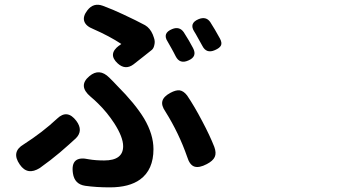

<svg xmlns="http://www.w3.org/2000/svg" viewBox="-20 -769 1540 829"><path d="M454.1 40Q395.5 40 347.7 33.2Q301.8 26.4 294.9 -20.5Q283.2 -99.6 364.3 -81.1Q392.6 -76.2 429.7 -76.2Q511.7 -76.2 511.7 -137.7Q511.7 -176.8 473.6 -236.3Q442.4 -284.2 403.3 -322.3Q388.7 -336.9 371.1 -351.6Q315.4 -398.4 366.2 -440.4Q409.2 -476.6 452.1 -433.6Q458 -427.7 469.2 -416.5Q480.5 -405.3 485.4 -399.4Q563.5 -321.3 602.5 -256.8Q642.6 -188.5 642.6 -125Q642.6 -36.1 585 5.9Q538.1 40 454.1 40ZM65.4 -58.6Q27.3 -113.3 82 -145.5Q164.1 -198.2 226.6 -256.8Q270.5 -298.8 309.6 -247.1Q340.8 -205.1 307.6 -171.9Q280.3 -146.5 238.3 -110.4Q200.2 -78.1 152.3 -43.9Q98.6 -9.8 65.4 -58.6ZM788.1 -91.8Q752.9 -193.4 694.3 -287.1Q675.8 -313.5 681.2 -333Q686.5 -352.5 715.8 -368.2Q739.3 -380.9 755.9 -378.9Q773.4 -376 788.1 -356.4Q819.3 -310.5 853.5 -245.1Q885.7 -184.6 905.3 -134.8Q915 -108.4 907.2 -91.3Q899.4 -74.2 873 -60.5Q839.8 -43 819.3 -49.8Q798.8 -56.6 788.1 -91.8ZM488.3 -495.1Q444.3 -535.2 494.1 -572.3Q497.1 -573.2 501 -577.1Q502.9 -578.1 503.9 -579.1Q452.1 -613.3 382.8 -643.6Q350.6 -656.2 343.8 -677.2Q336.9 -698.2 357.4 -724.6Q383.8 -758.8 423.8 -744.1Q468.8 -727.5 511.7 -707Q568.4 -680.7 606.4 -660.2Q627.9 -647.5 639.6 -620.1L644.5 -606.4Q650.4 -590.8 646.5 -575.2Q643.6 -560.5 635.7 -553.7Q626 -545.9 602.5 -527.3Q571.3 -502.9 556.6 -491.2Q521.5 -464.8 488.3 -495.1ZM738.3 -526.4Q735.4 -532.2 729.5 -543.5Q723.6 -554.7 720.7 -559.6Q709 -579.1 704.1 -588.9Q679.7 -626 723.6 -643.6Q754.9 -656.2 773.4 -629.9Q797.9 -591.8 813.5 -561.5Q833 -524.4 793 -507.8Q755.9 -491.2 738.3 -526.4ZM853.5 -571.3Q841.8 -592.8 835 -604.5Q832 -610.4 825.2 -622.1Q821.3 -628.9 819.3 -631.8Q794.9 -668.9 837.9 -686.5Q870.1 -699.2 887.7 -673.8Q907.2 -643.6 929.7 -602.5Q939.5 -584 934.1 -572.8Q928.7 -561.5 908.2 -552.7Q871.1 -536.1 853.5 -571.3Z"/></svg>

Font: Bpmf GenSen Rounded B
Style: B
Weight: 700
Foundry: But Ko
Version: Version 1.320